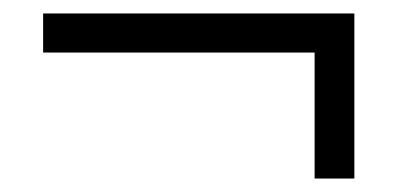

<svg xmlns="http://www.w3.org/2000/svg" viewBox="-20 -349 590 285"><path d="M506 -329V-84H447V-271H44V-329Z"/></svg>

Font: Ysabeau Medium
Style: Italic
Weight: 500
Italic angle: -12°
Designer: Christian Thalmann (Catharsis Fonts)
Version: Version 0.003